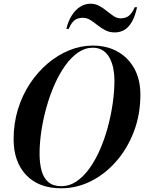

<svg xmlns="http://www.w3.org/2000/svg" viewBox="-20 -1006 778 1036"><path d="M310.5 10Q189 10 121.2 -61.5Q53.5 -133 53.5 -255Q53.5 -340.5 77 -416.8Q100.5 -493 142.2 -555.8Q184 -618.5 238.2 -664.2Q292.5 -710 354.5 -735Q416.5 -760 480.5 -760Q556.5 -760 614.2 -727.8Q672 -695.5 704.8 -636Q737.5 -576.5 737.5 -495Q737.5 -388 702.5 -296.2Q667.5 -204.5 607.5 -135.8Q547.5 -67 470.8 -28.5Q394 10 310.5 10ZM310.5 -1.5Q354.5 -1.5 392.8 -27.2Q431 -53 463 -97.8Q495 -142.5 520 -200Q545 -257.5 562.2 -321.8Q579.5 -386 588.5 -450.5Q597.5 -515 597.5 -573Q597.5 -604.5 591.5 -635.5Q585.5 -666.5 572.2 -692Q559 -717.5 536.2 -733Q513.5 -748.5 480.5 -748.5Q439 -748.5 401.5 -722.8Q364 -697 332 -652.2Q300 -607.5 274.5 -550Q249 -492.5 231 -428.2Q213 -364 203.2 -299.5Q193.5 -235 193.5 -177Q193.5 -125 204.2 -85.5Q215 -46 240.5 -23.8Q266 -1.5 310.5 -1.5ZM599.5 -831Q570.5 -831 547.8 -843Q525 -855 505.8 -870.5Q486.5 -886 467.5 -898Q448.5 -910 426 -910Q400 -910 382.5 -896.8Q365 -883.5 350.5 -850H338Q348 -892.5 367.5 -923Q387 -953.5 413 -969.8Q439 -986 468 -986Q494.5 -986 516 -974Q537.5 -962 556.5 -946.5Q575.5 -931 593.5 -919Q611.5 -907 631 -907Q657.5 -907 675 -920.5Q692.5 -934 707 -967H719.5Q709.5 -920 692.5 -889.8Q675.5 -859.5 652 -845.2Q628.5 -831 599.5 -831Z"/></svg>

Font: Bodoni Moda 18pt SemiBold
Style: Italic
Weight: 600
Italic angle: -13°
Designer: Owen Earl
Foundry: indestructible type
Version: Version 2.005